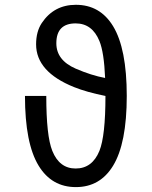

<svg xmlns="http://www.w3.org/2000/svg" viewBox="-20 -762 626 792"><path d="M413.6 -440.4Q409.2 -546.4 390.1 -592.8Q360.4 -665.5 292 -665.5Q212.4 -665.5 212.4 -583.5Q212.4 -513.7 292 -479Q357.4 -450.7 413.6 -440.4ZM83 -366.2H170.9Q170.9 -201.2 195.8 -139.6Q225.1 -66.9 292 -66.9Q360.4 -66.9 390.1 -139.6Q415 -201.2 415 -366.2Q337.4 -381.8 285.2 -402.8Q128.9 -465.8 128.9 -579.1Q128.9 -631.8 152.3 -667Q202.6 -742.2 293 -742.2Q392.6 -742.2 446.3 -654.3Q502.9 -561.5 502.9 -366.2Q502.9 -170.4 446.3 -78.1Q392.6 9.8 293 9.8Q193.4 9.8 139.6 -78.1Q83 -170.4 83 -366.2Z"/></svg>

Font: Consola Mono
Style: Book
Weight: 400
Monospace: yes
Version: Version 2.001